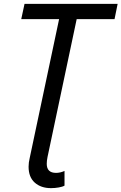

<svg xmlns="http://www.w3.org/2000/svg" viewBox="-20 -734 629 994"><path d="M244 240Q192 240 160 211.5Q128 183 128 129Q128 108 134 83L286 -635H90L107 -714H589L573 -635H377L226 79Q222 98 222 114Q222 161 270 161Q292 161 314 151V227Q304 233 284 236.5Q264 240 244 240Z"/></svg>

Font: Noto Sans IKEA
Style: Italic
Weight: 400
Italic angle: -12°
Designer: Monotype Design Team
Foundry: Monotype Imaging Inc.
Version: Version 2.001